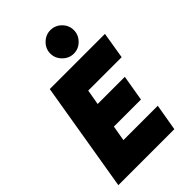

<svg xmlns="http://www.w3.org/2000/svg" viewBox="-275 -1051 1154 1154"><g transform="rotate(-45 302.0 -474.0)"><path d="M18 0 135 -700H604L576 -530H292L275 -433H506L478 -268H248L231 -170H523L494 0ZM388 -748Q348 -748 318 -778Q288 -808 288 -848Q288 -889 318 -918.5Q348 -948 388 -948Q429 -948 458.5 -918.5Q488 -889 488 -848Q488 -808 458.5 -778Q429 -748 388 -748Z"/></g></svg>

Font: Figtree Black
Style: Italic
Weight: 900
Italic angle: -9.5°
Foundry: Erik Kennedy
Version: Version 2.001;gftools[0.9.30]